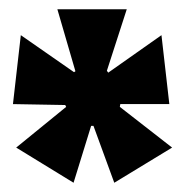

<svg xmlns="http://www.w3.org/2000/svg" viewBox="-20 -700 400 415"><path d="M15 -381 123 -469 121 -473 8 -475 25 -624 140 -544 143 -546 104 -680H254L211 -547L214 -543L329 -624L346 -475H240L239 -469L352 -381L227 -305L182 -428H177L139 -305Z"/></svg>

Font: Bricolage Grotesque 96pt Condensed ExBd
Style: Regular
Weight: 800
Width: 3
Designer: Mathieu Triay
Foundry: Atelier Triay
Version: Version 1.001;Glyphs 3.2 (3207)